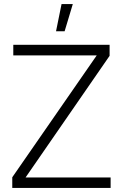

<svg xmlns="http://www.w3.org/2000/svg" viewBox="-20 -919 601 939"><path d="M521 0H40V-52L453 -648H45V-700H516V-646L105 -51H521ZM254 -766H296L336 -899H281Z"/></svg>

Font: Kulim Park ExtraLight
Style: Regular
Weight: 275
Designer: Noponies / Dale Sattler
Foundry: Noponies
Version: Version 1.000; ttfautohint (v1.8.3)